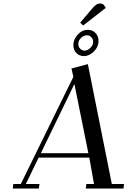

<svg xmlns="http://www.w3.org/2000/svg" viewBox="-20 -1079 743 1099"><path d="M53.2 0 56.2 -25.9H99.1L399.9 -639.2L389.2 -687L482.9 -711.9L620.1 -25.9H689.9L687 0H471.2L474.1 -25.9H518.1L491.2 -176.8H201.2L127.9 -25.9H206.1L202.1 0ZM213.9 -202.1H485.8L405.8 -598.1ZM399.9 -820.8Q399.9 -853.5 424.8 -880.9Q449.7 -908.2 482.9 -908.2Q508.8 -908.2 526.4 -890.1Q543.9 -872.1 543.9 -845.2Q543.9 -810.1 517.1 -783.9Q490.2 -757.8 460.9 -757.8Q434.1 -757.8 417 -775.6Q399.9 -793.5 399.9 -820.8ZM428.2 -826.2Q428.2 -811 439 -800Q449.7 -789.1 463.9 -789.1Q481 -789.1 497.1 -804.7Q513.2 -820.3 513.2 -839.8Q513.2 -855 502.9 -866Q492.7 -877 478 -877Q459.5 -877 443.8 -862.1Q428.2 -847.2 428.2 -826.2ZM439 -949.2 504.9 -1026.9Q520.5 -1045.4 530.5 -1052.2Q540.5 -1059.1 554.2 -1059.1Q559.6 -1059.1 564.5 -1057.4Q569.3 -1055.7 571.3 -1053.7L573.2 -1051.8L585.9 -1034.2L456.1 -933.1Z"/></svg>

Font: Dehuti Alt
Style: Bold-Italic
Weight: 700
Version: Version 1.2